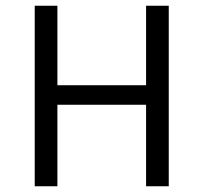

<svg xmlns="http://www.w3.org/2000/svg" viewBox="-20 -649 709 669"><path d="M180 -629V-352H489V-629H568V0H489V-284H180V0H101V-629Z"/></svg>

Font: Karla
Style: Regular
Weight: 400
Designer: Jonathan Pinhorn
Version: Version 1.000